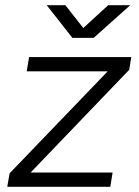

<svg xmlns="http://www.w3.org/2000/svg" viewBox="-20 -720 537 740"><path d="M8 0 17 -52 395 -445H83L92 -500H486L478 -451L98 -55H414L405 0ZM259 -574 160 -700H232L301 -612L397 -700H482L341 -574Z"/></svg>

Font: Figtree Light
Style: Italic
Weight: 300
Italic angle: -9.5°
Foundry: Erik Kennedy
Version: Version 2.001; ttfautohint (v1.8.4.7-5d5b);gftools[0.9.27]